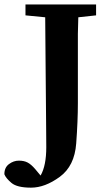

<svg xmlns="http://www.w3.org/2000/svg" viewBox="-80 -675 490 875"><path d="M130.9 -3.9Q130.9 -30.8 130.4 -77.9Q129.9 -125 129.4 -196.5Q128.9 -268.1 127.9 -366.5Q127 -464.8 126 -596.2L36.1 -605V-654.8H357.9V-605L276.9 -596.2Q274.9 -536.1 274.9 -521V-205.1Q274.9 -124 267.3 -21.2Q259.8 81.5 192.4 130.9Q125 180.2 61.5 180.2Q-2 180.2 -27.6 158.7Q-53.2 137.2 -60.1 119.1Q-60.1 88.4 -39.1 72.8Q-18.1 57.1 5.9 57.1Q29.8 57.1 45.9 65.7Q62 74.2 80.1 95.2L105 125Q130.9 80.1 130.9 -3.9Z"/></svg>

Font: SourceSerifPro-Bold
Style: Bold
Weight: 700
Designer: Frank Grießhammer
Foundry: Adobe Systems Incorporated
Version: Version 1.014;PS Version 1.0;hotconv 1.0.73;makeotf.lib2.5.5